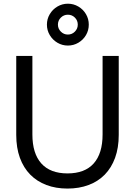

<svg xmlns="http://www.w3.org/2000/svg" viewBox="-20 -1030 748 1064"><path d="M356 -777.5Q325 -777.5 298.2 -793.2Q271.5 -809 255.8 -835.5Q240 -862 240 -893.5Q240 -925 255.8 -951.5Q271.5 -978 298.2 -993.8Q325 -1009.5 356 -1009.5Q387.5 -1009.5 414.2 -993.8Q441 -978 456.5 -951.5Q472 -925 472 -893.5Q472 -862 456.5 -835.5Q441 -809 414.2 -793.2Q387.5 -777.5 356 -777.5ZM356 -838.5Q379 -838.5 395 -854.8Q411 -871 411 -893.5Q411 -916.5 395 -932.5Q379 -948.5 356 -948.5Q333.5 -948.5 317.2 -932.5Q301 -916.5 301 -893.5Q301 -871 317.2 -854.8Q333.5 -838.5 356 -838.5ZM354 15Q289.5 15 237.2 -4.8Q185 -24.5 147.8 -62.2Q110.5 -100 90.2 -155.5Q70 -211 70 -282.5V-720H159.5V-285Q159.5 -179.5 209 -124.2Q258.5 -69 354 -69Q450 -69 499.2 -124.2Q548.5 -179.5 548.5 -285V-720H638V-282.5Q638 -211 617.8 -155.5Q597.5 -100 560.5 -62.2Q523.5 -24.5 471 -4.8Q418.5 15 354 15Z"/></svg>

Font: Vela Sans Med
Style: Regular
Weight: 500
Designer: Principal design: Mikhail Sharanda - project Manrope.
Design modification: Ravid Balaliev
Foundry: Mikhail Sharanda
Version: Version 1.001